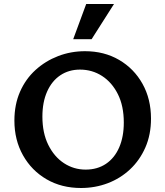

<svg xmlns="http://www.w3.org/2000/svg" viewBox="-20 -927 827 960"><path d="M385 13Q288 13 213 -30.5Q138 -74 95 -150.5Q52 -227 52 -324Q52 -404 80 -468Q108 -532 157.5 -577Q207 -622 270.5 -646.5Q334 -671 405 -671Q501 -671 575.5 -627.5Q650 -584 692.5 -508Q735 -432 735 -334Q735 -254 707 -190Q679 -126 630.5 -80.5Q582 -35 519 -11Q456 13 385 13ZM408 -79Q467 -79 510 -108Q553 -137 576 -190Q599 -243 599 -314Q599 -397 569.5 -456Q540 -515 490.5 -547Q441 -579 380 -579Q324 -579 281.5 -550.5Q239 -522 215.5 -469Q192 -416 192 -344Q192 -262 221.5 -202.5Q251 -143 300 -111Q349 -79 408 -79ZM346 -731 411 -907H550L438 -731Z"/></svg>

Font: Ysabeau
Style: Bold
Weight: 700
Designer: Christian Thalmann (Catharsis Fonts)
Version: Version 2.000;gftools[0.9.27.dev2+g8671c4b]